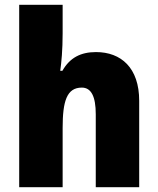

<svg xmlns="http://www.w3.org/2000/svg" viewBox="-20 -780 658 800"><path d="M241 -641V-760H60V0H241V-247C241 -358 258 -415 321 -415C360 -415 379 -378 379 -304V0H560V-360C560 -498 484 -563 380 -563C317 -563 271 -540 240 -485H231C236 -520 241 -572 241 -641Z"/></svg>

Font: Noto Sans Telugu SemiCondensed Black
Style: Regular
Weight: 900
Width: 4
Designer: Jelle Bosma - Monotype Design Team
Foundry: Monotype Imaging Inc.
Version: Version 2.005